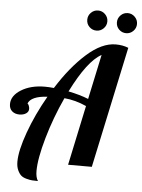

<svg xmlns="http://www.w3.org/2000/svg" viewBox="-105 -996 856 1161"><g transform="rotate(5 322.5 -415.5)"><path d="M487 0H343L420 -363Q354 -393 286 -399Q229 -276 192.5 -148.5Q156 -21 156 54Q156 93 170 114Q148 114 134.5 113Q121 112 100 106.5Q79 101 67 90.5Q55 80 45.5 59Q36 38 36 8Q36 -59 76.5 -171.5Q117 -284 183 -399Q83 -393 66 -347Q70 -347 74.5 -336.5Q79 -326 79 -316Q79 -298 63 -287.5Q47 -277 23 -277Q-4 -277 -21.5 -292Q-39 -307 -39 -335Q-39 -386 19 -422Q77 -458 163 -458Q185 -458 217 -455Q299 -586 391 -668Q483 -750 567 -750Q610 -750 644 -736ZM429 -407 487 -679Q403 -634 307 -442Q377 -428 429 -407ZM562 -884Q562 -909 580 -927Q598 -945 623 -945Q648 -945 666 -927Q684 -909 684 -884Q684 -859 666 -841Q648 -823 623 -823Q598 -823 580 -840.5Q562 -858 562 -884ZM382 -884Q382 -909 400 -927Q418 -945 443 -945Q468 -945 486 -927Q504 -909 504 -884Q504 -859 486 -841Q468 -823 443 -823Q418 -823 400 -840.5Q382 -858 382 -884Z"/></g></svg>

Font: Lobster Two
Style: Bold Italic
Weight: 700
Designer: Pablo Impallari
Foundry: Pablo Impallari. www.impallari.com
Version: Version 2.000